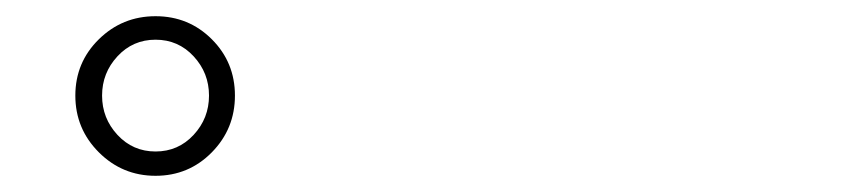

<svg xmlns="http://www.w3.org/2000/svg" viewBox="-20 -852 1040 237"><path d="M172 -635Q131 -635 102 -664Q73 -693 73 -734Q73 -775 102 -803.5Q131 -832 172 -832Q213 -832 241.5 -803.5Q270 -775 270 -734Q270 -693 241.5 -664Q213 -635 172 -635ZM172 -665Q200 -665 219 -685.5Q238 -706 238 -734Q238 -762 219 -782.5Q200 -803 172 -803Q144 -803 125 -782.5Q106 -762 106 -734Q106 -706 125 -685.5Q144 -665 172 -665Z"/></svg>

Font: Zen Maru Gothic Light
Style: Regular
Weight: 300
Designer: Yoshimichi Ohira
Foundry: Positype
Version: Version 1.001